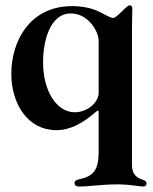

<svg xmlns="http://www.w3.org/2000/svg" viewBox="-20 -469 563 708"><path d="M507.8 218.8C515.3 218.8 520.6 214.5 520.6 207.4C520.6 201.3 516.7 197.1 505 193.2C469.8 182.5 466.6 158 466.6 135.7V-353.3C466.6 -406.6 468 -426.1 468 -437.5C468 -443.2 465.6 -449.2 458.8 -449.2C453.8 -449.2 449.2 -445.7 442.8 -439.6C422.2 -419.7 405.2 -402.7 397.4 -402.7C385.3 -402.7 363.3 -418.3 343.8 -426.5C319.6 -438.6 284.1 -446.4 245.7 -446.4C88.4 -446.4 21.7 -315 21.7 -197.4C21.7 -83.5 84.5 11 187.1 11C240.8 11 286.2 -16 330.6 -54L335.2 -57.9C340.9 -61.8 343 -62.1 343.8 -57.5V90.2C343.8 158.4 324.9 180.8 272 192.1C259.6 195 255 198.5 255 206C255 217 264.9 218.8 272 218.8C310.4 218.8 351.2 210.9 414.8 210.9C458.8 210.9 495 218.8 507.8 218.8ZM138.8 -239.7C138.8 -311.8 161.6 -419.4 241.5 -419.4C305.4 -419.4 343.8 -353 343.8 -318.2V-127.5C343.8 -88.4 299.4 -55 255.7 -55C190 -55 138.8 -131.4 138.8 -239.7Z"/></svg>

Font: Margiela Serif Semibold
Style: Regular
Weight: 600
Designer: Andreas Faust, Stefan Endress
Version: Version 1.002;FEAKit 1.0